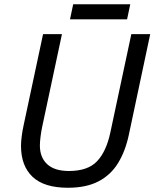

<svg xmlns="http://www.w3.org/2000/svg" viewBox="-20 -875 728 905"><path d="M300 10Q188 10 133.5 -41.5Q79 -93 79 -188Q79 -205 82 -230Q85 -255 91 -283L183 -714H272L179 -278Q174 -255 171 -230Q168 -205 168 -189Q168 -133 202.5 -101Q237 -69 305 -69Q394 -69 437.5 -115Q481 -161 500 -250L599 -714H688L588 -243Q572 -165 537.5 -108Q503 -51 445 -20.5Q387 10 300 10ZM310 -784 325 -855H594L579 -784Z"/></svg>

Font: Noto Sans
Style: Italic
Weight: 400
Italic angle: -12°
Designer: Monotype Design Team
Foundry: Monotype Imaging Inc.
Version: Version 2.013; ttfautohint (v1.8.4.7-5d5b)